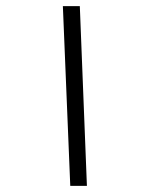

<svg xmlns="http://www.w3.org/2000/svg" viewBox="-20 -603 487 623"><path d="M184 -583 208 0H262L239 -583Z"/></svg>

Font: Noto Sans Syriac Light
Style: Regular
Weight: 300
Designer: Patrick Giasson and the Monotype Design Team
Foundry: Monotype Imaging Inc.
Version: Version 3.000